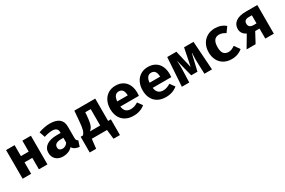

<svg xmlns="http://www.w3.org/2000/svg" viewBox="113 -1728 4573 3081"><g transform="rotate(-30 2400.0 -187.5)"><path d="M372 -212H228V0H70V-531H228V-328H372V-531H530V0H372Z M1152 -89 1119 15Q1071 10 1039 -6.5Q1007 -23 989 -55Q959 -20 913 -1.5Q867 17 815 17Q733 17 684 -29.5Q635 -76 635 -150Q635 -236 703 -283.5Q771 -331 894 -331H965V-350Q965 -432 860 -432Q833 -432 792.5 -424.5Q752 -417 714 -404L678 -509Q729 -528 784.5 -538.5Q840 -549 885 -549Q1117 -549 1117 -361V-153Q1117 -124 1125 -110Q1133 -96 1152 -89ZM965 -154V-241H926Q798 -241 798 -161Q798 -130 816.5 -113Q835 -96 869 -96Q896 -96 923.5 -111.5Q951 -127 965 -154Z M1773 -117V174H1654L1634 0H1352L1332 174H1213V-117H1255Q1283 -144 1297.5 -194Q1312 -244 1321 -361L1335 -531H1722V-117ZM1575 -117V-421H1474L1470 -367Q1463 -283 1453 -236.5Q1443 -190 1427.5 -164Q1412 -138 1385 -117H1573Z M2135 -98Q2203 -98 2271 -142L2334 -56Q2295 -22 2241 -2.5Q2187 17 2122 17Q2033 17 1971 -18.5Q1909 -54 1877.5 -117.5Q1846 -181 1846 -265Q1846 -345 1876.5 -409.5Q1907 -474 1965.5 -511.5Q2024 -549 2105 -549Q2181 -549 2237 -516.5Q2293 -484 2323.5 -422.5Q2354 -361 2354 -276Q2354 -243 2351 -219H2007Q2022 -98 2135 -98ZM2005 -315H2200Q2198 -443 2105 -443Q2062 -443 2036 -411.5Q2010 -380 2005 -315Z M2735 -98Q2803 -98 2871 -142L2934 -56Q2895 -22 2841 -2.5Q2787 17 2722 17Q2633 17 2571 -18.5Q2509 -54 2477.5 -117.5Q2446 -181 2446 -265Q2446 -345 2476.5 -409.5Q2507 -474 2565.5 -511.5Q2624 -549 2705 -549Q2781 -549 2837 -516.5Q2893 -484 2923.5 -422.5Q2954 -361 2954 -276Q2954 -243 2951 -219H2607Q2622 -98 2735 -98ZM2605 -315H2800Q2798 -443 2705 -443Q2662 -443 2636 -411.5Q2610 -380 2605 -315Z M3579 0H3439L3432 -181Q3430 -239 3430 -270Q3430 -335 3434 -388H3430L3358 -84H3243L3165 -388H3161Q3167 -333 3167 -278Q3167 -257 3165 -213L3164 -175L3158 0H3021L3056 -531H3226L3302 -204L3368 -531H3543Z M4070 -153 4140 -53Q4102 -21 4052 -2Q4002 17 3943 17Q3858 17 3796.5 -18Q3735 -53 3702 -116Q3669 -179 3669 -262Q3669 -345 3703 -410Q3737 -475 3799.5 -512Q3862 -549 3946 -549Q4005 -549 4052 -532.5Q4099 -516 4140 -482L4072 -387Q4014 -427 3953 -427Q3834 -427 3834 -262Q3834 -179 3865 -143.5Q3896 -108 3952 -108Q3982 -108 4010 -119.5Q4038 -131 4070 -153Z M4725 -531V0H4567V-186H4487L4387 0H4220L4350 -219Q4307 -240 4283.5 -274Q4260 -308 4260 -354Q4260 -435 4324 -483Q4388 -531 4514 -531ZM4567 -282V-432H4512Q4465 -432 4443.5 -413.5Q4422 -395 4422 -359Q4422 -282 4515 -282Z"/></g></svg>

Font: Fira Mono
Style: Bold
Weight: 700
Monospace: yes
Designer: Carrois Corporate & Edenspiekermann AG
Foundry: Carrois Corporate GbR & Edenspiekermann AG
Version: Version 3.206